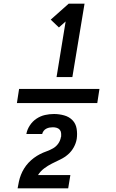

<svg xmlns="http://www.w3.org/2000/svg" viewBox="-20 -868 640 1056"><path d="M515 -301H73L85 -379H527ZM291 -444 341 -750 304 -717 259 -760 358 -848H445L378 -444ZM77 168V167Q80 149 84 130.5Q88 112 95 94Q102 76 112.5 59Q123 42 136.5 27.5Q150 13 166 1Q182 -11 199.5 -20Q217 -29 235.5 -35.5Q254 -42 271.5 -52Q289 -62 300.5 -78.5Q312 -95 315 -114L316 -115Q317 -126 316 -136.5Q315 -147 308.5 -154.5Q302 -162 292 -165Q282 -168 271 -168Q262 -168 253 -166.5Q244 -165 235 -160.5Q226 -156 220 -148Q214 -140 212 -131H125Q129 -155 144 -178Q159 -201 181 -215.5Q203 -230 227.5 -235.5Q252 -241 277 -241Q305 -241 332.5 -233.5Q360 -226 378.5 -207Q397 -188 401.5 -160Q406 -132 402 -104Q398 -80 385.5 -57.5Q373 -35 354 -18.5Q335 -2 312 9Q289 20 266 31.5Q243 43 222.5 58.5Q202 74 189 95H367L355 168Z"/></svg>

Font: Iosevka Aile Extrabold
Style: Italic
Weight: 800
Italic angle: -9°
Designer: Belleve Invis
Foundry: Belleve Invis
Version: Version 31.1.0; ttfautohint (v1.8.4)